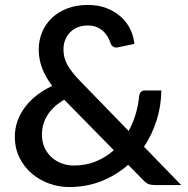

<svg xmlns="http://www.w3.org/2000/svg" viewBox="-20 -748 758 776"><path d="M239.5 -345Q193.5 -318 171.5 -282Q149.5 -246 149.5 -204Q149.5 -174.5 160.2 -151.2Q171 -128 188.8 -112Q206.5 -96 229.8 -87.5Q253 -79 278 -79Q327.5 -79 368 -95.8Q408.5 -112.5 440 -141ZM712.5 0H608Q599.5 0 592.8 -1Q586 -2 580.2 -4.2Q574.5 -6.5 569.2 -10.5Q564 -14.5 558 -21L498 -82Q450.5 -40 390.2 -16Q330 8 259.5 8Q218.5 8 179.2 -6Q140 -20 109 -46.2Q78 -72.5 59 -110.2Q40 -148 40 -195.5Q40 -230 51.2 -260.5Q62.5 -291 82.8 -317.2Q103 -343.5 130.5 -364.5Q158 -385.5 191 -400.5Q162.5 -438.5 149.5 -474.5Q136.5 -510.5 136.5 -547.5Q136.5 -584.5 150 -617.5Q163.5 -650.5 189.2 -675Q215 -699.5 251.8 -713.8Q288.5 -728 335 -728Q377 -728 410.8 -715Q444.5 -702 468.8 -680Q493 -658 506.8 -629.5Q520.5 -601 523 -570.5L455 -556.5Q446 -554.5 438.2 -559Q430.5 -563.5 426.5 -574Q422.5 -587 415 -599.8Q407.5 -612.5 396.5 -622.5Q385.5 -632.5 370.2 -638.8Q355 -645 335 -645Q312 -645 293.8 -637.5Q275.5 -630 262.8 -616.8Q250 -603.5 243.2 -586Q236.5 -568.5 236.5 -548.5Q236.5 -532.5 240 -517.5Q243.5 -502.5 251.5 -487.5Q259.5 -472.5 271.8 -456.8Q284 -441 301.5 -423L500 -218.5Q518 -251.5 528.5 -287.2Q539 -323 542.5 -359.5Q543.5 -370 549.5 -376.2Q555.5 -382.5 565.5 -382.5H632Q631.5 -320 613.2 -262.2Q595 -204.5 562 -155Z"/></svg>

Font: TypoPRO Lato
Style: Regular
Weight: 600
Designer: Lukasz Dziedzic with Adam Twardoch and Botio Nikoltchev
Foundry: tyPoland Lukasz Dziedzic
Version: Version 2.010; 2014-09-01; http://www.latofonts.com/